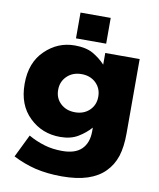

<svg xmlns="http://www.w3.org/2000/svg" viewBox="-96 -809 868 1046"><g transform="rotate(10 338.0 -286.0)"><path d="M317.4 162.1Q401.4 162.1 460 142.6Q518.6 123 554.7 85.9Q590.8 49.8 608.4 -2.9Q625 -55.7 625 -129.9Q625 -266.6 625 -541Q577.1 -541 434.6 -541Q434.6 -525.4 434.6 -476.6Q404.3 -508.8 365.2 -531.2Q326.2 -552.7 264.6 -552.7Q170.9 -552.7 101.6 -485.4Q31.2 -418 31.2 -300.8Q31.2 -300.8 31.2 -298.8Q31.2 -182.6 101.6 -115.2Q170.9 -47.9 271.5 -47.9Q330.1 -47.9 370.1 -72.3Q409.2 -95.7 438.5 -128.9Q438.5 -122.1 438.5 -108.4Q438.5 -43.9 402.3 -8.8Q367.2 25.4 295.9 25.4Q241.2 25.4 196.3 11.7Q150.4 -2 107.4 -26.4Q86.9 15.6 45.9 99.6Q104.5 129.9 170.9 146.5Q238.3 162.1 317.4 162.1ZM328.1 -194.3Q279.3 -194.3 248 -223.6Q216.8 -252.9 216.8 -297.9Q216.8 -298.8 216.8 -299.8Q216.8 -344.7 248 -375Q279.3 -405.3 328.1 -405.3Q376 -405.3 407.2 -376Q438.5 -345.7 438.5 -300.8Q438.5 -300.8 438.5 -298.8Q438.5 -253.9 407.2 -223.6Q376 -194.3 328.1 -194.3ZM263.7 -591.8Q305.7 -591.8 430.7 -591.8Q430.7 -627.9 430.7 -734.4Q389.6 -734.4 263.7 -734.4Q263.7 -698.2 263.7 -591.8Z"/></g></svg>

Font: Big-Shock
Style: Black
Weight: 400